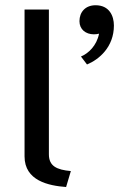

<svg xmlns="http://www.w3.org/2000/svg" viewBox="-20 -712 478 743"><path d="M363.3 -581.7C354.2 -535 321.7 -505 293.3 -493.3L316.7 -462.5C363.3 -481.7 420.8 -530 420.8 -613.3C420.8 -650 403.3 -691.7 350 -691.7C310 -691.7 287.5 -665 287.5 -630C287.5 -598.3 311.7 -579.2 343.3 -579.2C350 -579.2 357.5 -580 363.3 -581.7ZM75 -106.7C75 -12.5 168.3 6.7 235.8 11.7L254.2 -50C199.2 -55 169.2 -69.2 169.2 -115V-675H75Z"/></svg>

Font: Boon Medium
Style: Regular
Weight: 500
Designer: Sungsit Sawaiwan
Foundry: FontUni
Version: Version 2.0